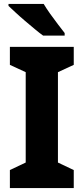

<svg xmlns="http://www.w3.org/2000/svg" viewBox="-20 -1044 423 971"><path d="M353 -93H30V-184L110 -222V-679L30 -716V-807H353V-716L273 -679V-222L353 -184ZM201 -1024Q214 -1002 233.5 -974.5Q253 -947 273 -921Q293 -895 307 -877V-864H198Q181 -876 157 -896Q133 -916 107 -938Q81 -960 59 -980.5Q37 -1001 23 -1014V-1024Z"/></svg>

Font: Noto Sans Telugu UI SemiCondensed ExtraBold
Style: Regular
Weight: 800
Width: 4
Designer: Jelle Bosma - Monotype Design Team
Foundry: Monotype Imaging Inc.
Version: Version 2.005; ttfautohint (v1.8.4.7-5d5b)